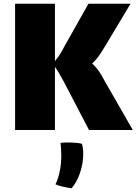

<svg xmlns="http://www.w3.org/2000/svg" viewBox="-20 -663 733 1031"><path d="M693 35H458L326 -218Q322 -224 307.5 -251.5Q293 -279 275 -304V35H61V-643H275V-335Q295 -358 310 -384.5Q325 -411 327 -416L455 -643H681L545 -416Q541 -411 529.5 -391Q518 -371 504 -353.5Q490 -336 475 -322Q496 -302 510 -282.5Q524 -263 541 -230ZM343 102Q365 102 388.5 104Q412 106 420 109Q427 133 427 164Q427 218 407 273Q390 319 364 348Q313 341 278 327Q294 293 301 255Q309 218 309 175Q309 136 305 104Q324 102 343 102Z"/></svg>

Font: Lalezar
Style: Regular
Weight: 400
Designer: Borna Izadpanah
Foundry: Borna Izadpanah
Version: Version 1.003;November 28, 2018;FontCreator 11.5.0.2421 64-b